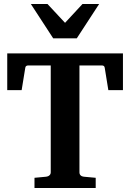

<svg xmlns="http://www.w3.org/2000/svg" viewBox="-20 -937 648 957"><path d="M592.8 -487.8H520L502 -599.1Q500.5 -610.8 487.8 -610.8H376V-78.1Q376 -68.4 382.1 -62.7Q388.2 -57.1 397.9 -56.2L457 -50.8V0H151.9V-50.8L210 -56.2Q219.7 -57.1 226.3 -63Q232.9 -68.8 232.9 -78.1V-610.8H121.1Q107.4 -610.8 106 -599.1L87.9 -487.8H16.1V-670.9H592.8ZM474.1 -917 362.8 -746.1H245.1L133.8 -917H216.8L304.2 -823.2L391.1 -917Z"/></svg>

Font: Veleka
Style: Bold
Weight: 700
Designer: Stefan Peev, Context Ltd, 2016; SIL International, 1997-2014.
Foundry: Stefan Peev, Context Ltd, 2016
Version: Version 1.000